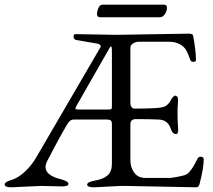

<svg xmlns="http://www.w3.org/2000/svg" viewBox="-25 -797 911 822"><path d="M403.8 -723.1Q390.1 -723.1 390.1 -738.3Q390.1 -746.6 396 -761.7Q401.9 -776.9 414.1 -776.9H676.8Q689.9 -777.3 689.9 -763.7Q689.9 -750 680.7 -736.3Q671.4 -722.7 659.2 -723.1ZM314 -328.1H438Q450.2 -328.1 452.1 -330.1Q454.1 -332 454.1 -342.8V-580.1Q454.1 -598.1 450.2 -598.1Q446.3 -598.1 438 -581.1L301.8 -342.8Q297.9 -335.9 297.9 -332Q297.9 -328.1 314 -328.1ZM784.2 -652.8Q801.3 -652.8 801.8 -644Q813 -585.9 814 -541Q813.5 -532.2 802.7 -532.2Q792 -532.2 789.1 -542Q776.9 -578.1 766.1 -590.8Q742.2 -617.7 699.2 -618.2H567.9Q556.6 -618.2 544.9 -611.3Q533.2 -604.5 533.2 -591.8V-354Q533.2 -345.7 538.1 -338.9Q543 -332 549.8 -332Q597.7 -332 637.7 -334Q677.7 -335.9 689.5 -346.7Q701.2 -357.4 705.1 -366.2Q709 -375 715.3 -381.3Q721.7 -387.7 725.6 -387.7Q729.5 -387.7 733.9 -382.8Q738.8 -377.9 736.8 -357.4Q734.9 -336.9 734.9 -310.5Q734.9 -284.2 737.8 -240.2Q737.8 -223.1 729 -223.1Q712.9 -223.1 706.1 -246.1Q693.8 -283.2 655.3 -285.2Q616.7 -287.1 556.2 -287.1Q533.2 -287.1 533.2 -264.2V-110.8Q533.2 -80.1 549.8 -57.6Q566.4 -35.2 598.1 -35.2H702.1Q710 -35.2 740.2 -41Q770.5 -46.9 777.8 -53.2Q796.9 -68.4 819.8 -116.2Q825.7 -127.9 836.4 -126Q847.2 -124 847.2 -115.2Q847.2 -78.1 830.1 -12.2Q826.2 4.9 815.9 4.9L512.2 -1H492.2L377 4.9Q348.1 4.9 348.1 -6.8Q348.6 -18.6 383.8 -24.4Q418.9 -30.8 436.5 -46.9Q454.1 -63 454.1 -96.2V-267.1Q454.1 -275.9 450.2 -280.3Q446.3 -284.7 432.1 -285.2H291Q272.9 -285.2 261.2 -262.2Q225.1 -201.2 179.2 -111.8Q170.4 -95.7 169.9 -82Q169.9 -45.9 234.9 -29.8Q268.1 -21 268.1 -9.8Q268.1 1.5 238.8 1L149.9 -1L23.9 4.9Q-4.9 4.9 -4.9 -6.8Q-4.9 -18.6 23.9 -26.4Q52.7 -35.2 82 -62.5Q111.3 -89.8 131.8 -126L404.8 -594.2Q408.7 -600.1 403.3 -605Q397.9 -609.9 388.2 -610.8L299.8 -626Q290 -629.9 290 -640.6Q290 -651.4 299.8 -650.9L475.1 -647.9L775.9 -652.8Z"/></svg>

Font: EBGaramond
Style: Regular
Weight: 400
Version: Version 000.012g